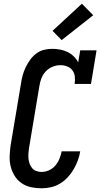

<svg xmlns="http://www.w3.org/2000/svg" viewBox="-20 -1006 540 1034"><path d="M203 8Q174 8 146.5 2Q119 -4 96.5 -19.5Q74 -35 59.5 -58Q45 -81 38 -107.5Q31 -134 32 -163.5Q33 -193 37 -222L93 -556Q96 -578 102 -600Q108 -622 118 -643Q128 -664 142 -683.5Q156 -703 175 -717.5Q194 -732 216.5 -737.5Q239 -743 261 -743Q283 -743 304 -739Q325 -735 343.5 -726Q362 -717 377 -702.5Q392 -688 401 -670L412 -735H500L470 -554H382Q385 -573 383 -592.5Q381 -612 370.5 -626.5Q360 -641 342.5 -648Q325 -655 305 -655Q284 -655 263 -646.5Q242 -638 226.5 -621.5Q211 -605 203 -584Q195 -563 192 -542L136 -207Q134 -193 133 -178.5Q132 -164 133.5 -150Q135 -136 140 -123Q145 -110 153.5 -100Q162 -90 175.5 -85Q189 -80 203 -80Q224 -80 244 -89Q264 -98 278 -114.5Q292 -131 300 -150.5Q308 -170 312 -191H412Q408 -166 399 -141.5Q390 -117 376.5 -94Q363 -71 344.5 -51Q326 -31 302.5 -17Q279 -3 253.5 2.5Q228 8 203 8ZM312 -790 263 -840 421 -986 482 -924Z"/></svg>

Font: Iosevka Curly Slab SmBdObl
Style: Regular
Weight: 600
Italic angle: -9°
Monospace: yes
Designer: Belleve Invis
Foundry: Belleve Invis
Version: Version 11.0.0; ttfautohint (v1.8.3)